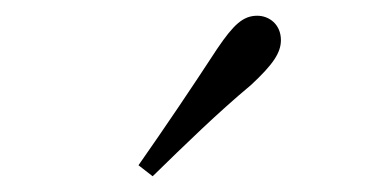

<svg xmlns="http://www.w3.org/2000/svg" viewBox="-20 -830 472 244"><path d="M156 -620 174 -606C216 -647 257 -687 299 -722C327 -748 337 -763 337 -779C337 -799 322 -810 307 -810C289 -810 277 -799 256 -768C224 -719 191 -670 156 -620Z"/></svg>

Font: Noto Serif CJK TC Light
Style: Regular
Weight: 300
Designer: Ryoko NISHIZUKA 西塚涼子 (kana & ideographs); Frank Grießhammer (Latin, Greek & Cyrillic); Wenlong ZHANG 张文龙 (bopomofo); San
Foundry: Adobe
Version: Version 2.001;hotconv 1.1.0;makeotfexe 2.6.0